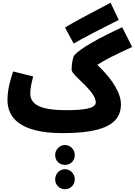

<svg xmlns="http://www.w3.org/2000/svg" viewBox="-20 -942 976 1389"><path d="M513 -627C588 -670 687 -722 839 -798L780 -922C630 -843 523 -787 450 -743ZM432 21C748 21 855 -55 855 -187C855 -261 804 -359 684 -473C736 -507 810 -545 936 -602L864 -745C685 -662 565 -593 519 -544C505 -529 498 -468 498 -438C498 -416 543 -377 597 -324C635 -284 673 -240 673 -201C673 -155 575 -145 458 -145C254 -145 199 -195 199 -267C199 -306 210 -349 220 -389L75 -425C58 -374 34 -298 34 -219C34 -96 118 21 432 21ZM450 251C490 251 521 221 521 180C521 141 490 107 450 107C410 107 379 141 379 180C379 221 410 251 450 251ZM450 427C490 427 521 395 521 355C521 316 490 282 450 282C410 282 379 316 379 355C379 395 410 427 450 427Z"/></svg>

Font: Noto Sans Arabic SemCond Blk
Style: Regular
Weight: 900
Width: 4
Designer: Monotype Design Team, Nadine Chahine, Nizar Qandah and Khaled Hosny
Foundry: Monotype Imaging Inc.
Version: Version 2.012